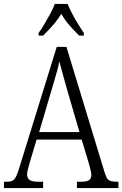

<svg xmlns="http://www.w3.org/2000/svg" viewBox="-20 -951 619 971"><path d="M0 0V-32H15Q33 -32 43.5 -37.5Q54 -43 62 -59.5Q70 -76 79 -107L267 -714H316L510 -76Q516 -57 522.5 -48Q529 -39 540 -35.5Q551 -32 569 -32H579V0H369V-32H390Q420 -32 431 -40.5Q442 -49 442 -67Q442 -74 439.5 -84.5Q437 -95 434 -107Q431 -119 428 -129L393 -245H165L133 -138Q130 -128 126.5 -115Q123 -102 120 -90Q117 -78 117 -69Q117 -51 129 -41.5Q141 -32 172 -32H198V0ZM178 -283H382L323 -485Q314 -517 306 -545.5Q298 -574 291.5 -598Q285 -622 280 -641Q277 -622 270.5 -598.5Q264 -575 256.5 -549.5Q249 -524 241 -497ZM175 -784Q189 -803 204.5 -829Q220 -855 234.5 -882Q249 -909 257 -931H322Q331 -909 345 -882Q359 -855 375 -829Q391 -803 404 -784V-771H380Q363 -789 346.5 -806Q330 -823 316 -841.5Q302 -860 290 -881Q277 -860 262.5 -841.5Q248 -823 232 -806Q216 -789 198 -771H175Z"/></svg>

Font: Noto Serif Ethiopic Condensed Light
Style: Regular
Weight: 300
Width: 3
Designer: Monotype Design Team
Foundry: Monotype Imaging Inc.
Version: Version 2.102